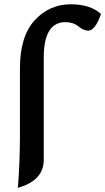

<svg xmlns="http://www.w3.org/2000/svg" viewBox="-20 -731 495 902"><path d="M64 151.4Q73.7 27.8 73.7 -95.2V-410.2Q73.7 -560.1 142.8 -635.5Q211.9 -710.9 312.5 -710.9Q404.8 -710.9 454.6 -665Q426.8 -586.9 394 -586.9Q373.5 -586.9 348.4 -606.9Q323.2 -627 287.6 -627Q185.5 -627 185.5 -460.4V20Q185.5 117.2 64 151.4Z"/></svg>

Font: ALMAS
Style: Bold
Weight: 700
Designer: ALMAS Font/ by Husham Jawad Kadhim, derived from the Bainsely font by/ Paul James MIller
Foundry: High-Logic / Made with FontCreator
Version: Version 1.411;September 19, 2021;FontCreator 14.0.0.2814 32-